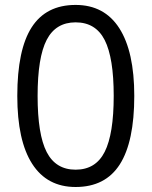

<svg xmlns="http://www.w3.org/2000/svg" viewBox="-20 -745 612 775"><path d="M522 -357.9Q522 -172.9 463.6 -81.5Q405.3 9.8 285.2 9.8Q169.9 9.8 109.9 -83.7Q49.8 -177.2 49.8 -357.9Q49.8 -544.4 107.9 -634.8Q166 -725.1 285.2 -725.1Q401.4 -725.1 461.7 -630.9Q522 -536.6 522 -357.9ZM131.8 -357.9Q131.8 -202.1 168.5 -131.1Q205.1 -60.1 285.2 -60.1Q366.2 -60.1 402.6 -132.1Q439 -204.1 439 -357.9Q439 -511.7 402.6 -583.3Q366.2 -654.8 285.2 -654.8Q205.1 -654.8 168.5 -584.2Q131.8 -513.7 131.8 -357.9Z"/></svg>

Font: f06896923
Style: Regular
Weight: 400
Foundry: Ascender Corporation
Version: Version 1.10